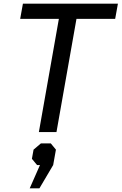

<svg xmlns="http://www.w3.org/2000/svg" viewBox="-20 -720 663 1047"><path d="M301 -617H90L105 -700H623L608 -617H397L288 0H192ZM198 180H182L154 146L163 96L203 62H257L285 96L270 180L195 307H142Z"/></svg>

Font: Chakra Petch Medium
Style: Italic
Weight: 500
Italic angle: -10°
Designer: Katatrad Aksorn Co.,Ltd.
Foundry: Cadson Demak Co.,Ltd.
Version: Version 1.000; ttfautohint (v1.6)